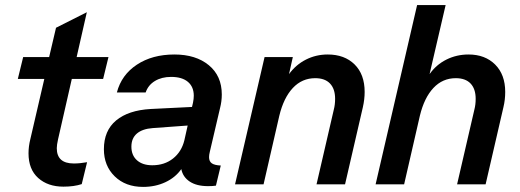

<svg xmlns="http://www.w3.org/2000/svg" viewBox="-20 -724 2042 754"><path d="M262 -414 208 -177Q203 -155 203 -142Q203 -82 270 -82Q294 -82 322 -87L301 -1Q271 9 229 9Q168 9 130 -25Q92 -59 92 -122Q92 -149 99 -177L154 -414H50L71 -500H173L200 -615L321 -676L281 -500H406L385 -414Z M804 -128Q801 -116 801 -107Q801 -90 812 -82.5Q823 -75 847 -74L828 5Q817 7 797 7Q752 7 725 -11Q698 -29 692 -60Q669 -27 629.5 -8.5Q590 10 542 10Q473 10 430.5 -31.5Q388 -73 388 -138Q388 -211 436 -251Q484 -291 572 -296L734 -304L738 -321Q741 -336 741 -348Q741 -383 718 -402.5Q695 -422 652 -422Q615 -422 588.5 -406Q562 -390 552 -361H439Q457 -430 517.5 -470Q578 -510 665 -510Q749 -510 800 -468Q851 -426 851 -353Q851 -326 844 -299ZM704 -173 717 -231 580 -221Q539 -218 517.5 -199.5Q496 -181 496 -148Q496 -114 518 -94.5Q540 -75 578 -75Q626 -75 659.5 -101.5Q693 -128 704 -173Z M1412 -363Q1412 -334 1405 -303L1335 0H1223L1291 -294Q1296 -313 1296 -336Q1296 -375 1276 -396Q1256 -417 1218 -417Q1166 -417 1130 -378.5Q1094 -340 1077 -270L1015 0H903L1019 -500H1130L1115 -433Q1142 -470 1181.5 -490Q1221 -510 1267 -510Q1333 -510 1372.5 -471Q1412 -432 1412 -363Z M1964 -363Q1964 -332 1957 -303L1887 0H1775L1843 -294Q1848 -313 1848 -336Q1848 -375 1828 -396Q1808 -417 1770 -417Q1718 -417 1682 -378.5Q1646 -340 1629 -270L1567 0H1455L1618 -704H1730L1667 -433Q1693 -470 1733 -490Q1773 -510 1820 -510Q1885 -510 1924.5 -470.5Q1964 -431 1964 -363Z"/></svg>

Font: CBA Beacon Sans Bold
Style: Italic
Weight: 700
Italic angle: -13°
Designer: Wei Huang
Foundry: Wei Huang
Version: Version 1.002